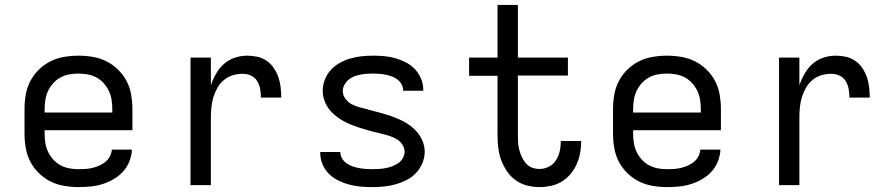

<svg xmlns="http://www.w3.org/2000/svg" viewBox="-20 -755 3640 783"><path d="M300 8Q271 8 241.5 3Q212 -2 186 -15Q160 -28 138.5 -49Q117 -70 103.5 -96Q90 -122 85 -151.5Q80 -181 80 -210V-310Q80 -339 85 -368.5Q90 -398 103.5 -424Q117 -450 138.5 -471Q160 -492 186 -505Q212 -518 241.5 -523Q271 -528 300 -528Q329 -528 358.5 -523Q388 -518 414 -505Q440 -492 461.5 -471Q483 -450 496.5 -424Q510 -398 515 -368.5Q520 -339 520 -310V-224H162V-210Q162 -191 165 -172Q168 -153 176 -136Q184 -119 197 -104.5Q210 -90 227 -81Q244 -72 262.5 -68.5Q281 -65 300 -65Q315 -65 329.5 -66Q344 -67 358 -70.5Q372 -74 385.5 -80Q399 -86 410 -95Q421 -104 428 -117Q435 -130 436 -145H518Q517 -120 507.5 -96.5Q498 -73 481.5 -55Q465 -37 443.5 -24.5Q422 -12 398.5 -4.5Q375 3 350 5.5Q325 8 300 8ZM162 -296H438V-310Q438 -329 435 -348Q432 -367 424 -384Q416 -401 403 -415.5Q390 -430 373.5 -439Q357 -448 338 -451.5Q319 -455 300 -455Q281 -455 262 -451.5Q243 -448 226.5 -439Q210 -430 197 -415.5Q184 -401 176 -384Q168 -367 165 -348Q162 -329 162 -310Z M757 0V-520H840V-407Q848 -431 861 -454Q874 -477 893 -494Q912 -511 937 -519.5Q962 -528 988 -528Q1009 -528 1029.5 -523.5Q1050 -519 1067.5 -507Q1085 -495 1097 -477Q1109 -459 1115.5 -439.5Q1122 -420 1124.5 -399Q1127 -378 1127 -357H1044Q1044 -374 1041 -391.5Q1038 -409 1029 -424Q1020 -439 1004 -446.5Q988 -454 970 -454Q949 -454 929 -448Q909 -442 893 -428.5Q877 -415 866.5 -396.5Q856 -378 850 -358Q844 -338 842 -317Q840 -296 840 -276V0Z M1499 8Q1475 8 1451.5 6Q1428 4 1405 -2Q1382 -8 1360.5 -18.5Q1339 -29 1322 -45.5Q1305 -62 1295.5 -84.5Q1286 -107 1286 -130V-135H1368V-134Q1368 -120 1375.5 -108Q1383 -96 1394 -88.5Q1405 -81 1418 -76.5Q1431 -72 1444.5 -69.5Q1458 -67 1471.5 -66Q1485 -65 1499 -65Q1513 -65 1526.5 -66Q1540 -67 1553.5 -69.5Q1567 -72 1580 -77Q1593 -82 1604.5 -90Q1616 -98 1623 -110.5Q1630 -123 1630 -136Q1630 -152 1620.5 -166Q1611 -180 1597 -188Q1583 -196 1567.5 -201Q1552 -206 1536.5 -209.5Q1521 -213 1505.5 -217Q1490 -221 1474.5 -225.5Q1459 -230 1443.5 -235Q1428 -240 1413 -246Q1398 -252 1384 -259.5Q1370 -267 1357 -276.5Q1344 -286 1332.5 -297.5Q1321 -309 1313 -323Q1305 -337 1300.5 -352.5Q1296 -368 1296 -384Q1296 -407 1304.5 -429.5Q1313 -452 1329 -469.5Q1345 -487 1365.5 -498.5Q1386 -510 1408.5 -516.5Q1431 -523 1454.5 -525.5Q1478 -528 1501 -528Q1524 -528 1547 -526Q1570 -524 1592.5 -517.5Q1615 -511 1635.5 -500.5Q1656 -490 1672 -473Q1688 -456 1697 -434.5Q1706 -413 1706 -390V-385H1624V-387Q1624 -400 1617.5 -411.5Q1611 -423 1600.5 -431Q1590 -439 1577.5 -443.5Q1565 -448 1552.5 -450.5Q1540 -453 1527 -454Q1514 -455 1501 -455Q1488 -455 1475 -454Q1462 -453 1449 -450.5Q1436 -448 1423.5 -443Q1411 -438 1401 -429.5Q1391 -421 1384.5 -409Q1378 -397 1378 -384Q1378 -367 1388.5 -352.5Q1399 -338 1414 -330Q1429 -322 1446 -317.5Q1463 -313 1479 -309L1481 -308Q1506 -302 1531 -295Q1556 -288 1580.5 -279.5Q1605 -271 1628 -258.5Q1651 -246 1670 -228Q1689 -210 1700.5 -186Q1712 -162 1712 -136Q1712 -112 1702.5 -89.5Q1693 -67 1676.5 -49.5Q1660 -32 1638.5 -21Q1617 -10 1594 -3.5Q1571 3 1547 5.5Q1523 8 1499 8Z M2180 8Q2154 8 2129 1.5Q2104 -5 2083 -20Q2062 -35 2047.5 -56.5Q2033 -78 2024 -102Q2015 -126 2012 -152Q2009 -178 2009 -203V-446H1893V-520H2009V-735H2092V-520H2296V-447H2092V-203Q2092 -188 2093 -172.5Q2094 -157 2098 -142.5Q2102 -128 2108.5 -114Q2115 -100 2125 -88.5Q2135 -77 2149.5 -71.5Q2164 -66 2180 -66Q2200 -66 2218 -75Q2236 -84 2247 -101Q2258 -118 2262.5 -137.5Q2267 -157 2267 -177V-180H2350V-176Q2350 -152 2345.5 -129Q2341 -106 2331 -84Q2321 -62 2305.5 -44Q2290 -26 2270 -14Q2250 -2 2226.5 3Q2203 8 2180 8Z M2700 8Q2671 8 2641.5 3Q2612 -2 2586 -15Q2560 -28 2538.5 -49Q2517 -70 2503.5 -96Q2490 -122 2485 -151.5Q2480 -181 2480 -210V-310Q2480 -339 2485 -368.5Q2490 -398 2503.5 -424Q2517 -450 2538.5 -471Q2560 -492 2586 -505Q2612 -518 2641.5 -523Q2671 -528 2700 -528Q2729 -528 2758.5 -523Q2788 -518 2814 -505Q2840 -492 2861.5 -471Q2883 -450 2896.5 -424Q2910 -398 2915 -368.5Q2920 -339 2920 -310V-224H2562V-210Q2562 -191 2565 -172Q2568 -153 2576 -136Q2584 -119 2597 -104.5Q2610 -90 2627 -81Q2644 -72 2662.5 -68.5Q2681 -65 2700 -65Q2715 -65 2729.5 -66Q2744 -67 2758 -70.5Q2772 -74 2785.5 -80Q2799 -86 2810 -95Q2821 -104 2828 -117Q2835 -130 2836 -145H2918Q2917 -120 2907.5 -96.5Q2898 -73 2881.5 -55Q2865 -37 2843.5 -24.5Q2822 -12 2798.5 -4.5Q2775 3 2750 5.5Q2725 8 2700 8ZM2562 -296H2838V-310Q2838 -329 2835 -348Q2832 -367 2824 -384Q2816 -401 2803 -415.5Q2790 -430 2773.5 -439Q2757 -448 2738 -451.5Q2719 -455 2700 -455Q2681 -455 2662 -451.5Q2643 -448 2626.5 -439Q2610 -430 2597 -415.5Q2584 -401 2576 -384Q2568 -367 2565 -348Q2562 -329 2562 -310Z M3157 0V-520H3240V-407Q3248 -431 3261 -454Q3274 -477 3293 -494Q3312 -511 3337 -519.5Q3362 -528 3388 -528Q3409 -528 3429.5 -523.5Q3450 -519 3467.5 -507Q3485 -495 3497 -477Q3509 -459 3515.5 -439.5Q3522 -420 3524.5 -399Q3527 -378 3527 -357H3444Q3444 -374 3441 -391.5Q3438 -409 3429 -424Q3420 -439 3404 -446.5Q3388 -454 3370 -454Q3349 -454 3329 -448Q3309 -442 3293 -428.5Q3277 -415 3266.5 -396.5Q3256 -378 3250 -358Q3244 -338 3242 -317Q3240 -296 3240 -276V0Z"/></svg>

Font: Iosevka Extended
Style: Regular
Weight: 400
Width: 7
Monospace: yes
Designer: Belleve Invis
Foundry: Belleve Invis
Version: Version 32.5.0; ttfautohint (v1.8.4)